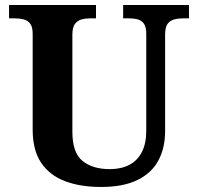

<svg xmlns="http://www.w3.org/2000/svg" viewBox="-20 -734 787 764"><path d="M382 10Q300 10 239 -13Q178 -36 144 -86Q110 -136 110 -218V-600Q110 -627 100 -640Q90 -653 74 -657Q58 -661 38 -661H16V-714H362V-661H339Q320 -661 304 -656.5Q288 -652 278 -638.5Q268 -625 268 -596V-210Q268 -126 308.5 -93.5Q349 -61 417 -61Q462 -61 494.5 -78Q527 -95 544.5 -129Q562 -163 562 -214V-600Q562 -627 552.5 -640Q543 -653 527.5 -657Q512 -661 492 -661H470V-714H732V-661H709Q689 -661 672.5 -656.5Q656 -652 646.5 -638.5Q637 -625 637 -596V-212Q637 -145 610 -95Q583 -45 526.5 -17.5Q470 10 382 10Z"/></svg>

Font: Noto Serif Hebrew
Style: Bold
Weight: 700
Version: Version 2.003